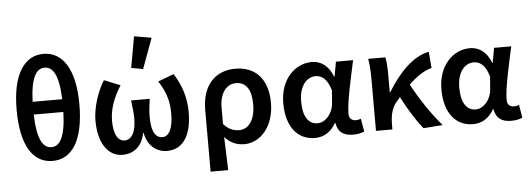

<svg xmlns="http://www.w3.org/2000/svg" viewBox="-57 -954 3593 1304"><g transform="rotate(-5 1739.5 -302.5)"><path d="M268 12C398 12 482 -105 482 -356C482 -596 398 -718 268 -718C138 -718 54 -597 54 -356C54 -105 138 12 268 12ZM268 -624C322 -624 363 -570 369 -400H167C173 -570 214 -624 268 -624ZM268 -82C214 -82 172 -135 167 -313H369C364 -135 322 -82 268 -82Z M745 12C821 12 879 -33 896 -123H900C916 -33 980 12 1048 12C1160 12 1217 -84 1217 -239C1217 -341 1186 -428 1137 -504L1029 -463C1081 -383 1098 -319 1098 -238C1098 -139 1070 -84 1025 -84C983 -84 950 -119 950 -227C950 -269 954 -298 961 -351H834C840 -298 845 -269 845 -227C845 -126 810 -84 767 -84C719 -84 693 -138 693 -223C693 -303 721 -380 772 -460L662 -504C615 -429 581 -322 581 -234C581 -81 647 12 745 12ZM934 -556 1010 -763 892 -783 854 -571Z M1330 178H1450C1447 99 1445 32 1442 -49C1481 -3 1529 12 1576 12C1680 12 1779 -85 1779 -253C1779 -410 1698 -504 1557 -504C1430 -504 1330 -421 1330 -242ZM1550 -86C1515 -86 1479 -95 1442 -137V-249C1442 -350 1491 -406 1553 -406C1625 -406 1658 -349 1658 -252C1658 -142 1609 -86 1550 -86Z M2056 12C2116 12 2165 -17 2200 -78H2203C2213 -14 2252 12 2317 12C2351 12 2377 5 2393 -3L2378 -91C2367 -87 2355 -84 2345 -84C2317 -84 2297 -99 2297 -132C2297 -213 2334 -371 2360 -492H2243L2225 -392H2222C2191 -472 2137 -504 2079 -504C1965 -504 1862 -406 1862 -241C1862 -80 1940 12 2056 12ZM2083 -86C2022 -86 1984 -138 1984 -242C1984 -354 2039 -406 2096 -406C2138 -406 2176 -380 2199 -300L2192 -212C2187 -143 2136 -86 2083 -86Z M2473 0H2585V-28C2585 -97 2597 -147 2630 -185C2639 -195 2647 -205 2655 -214C2700 -126 2752 -44 2796 10L2928 0C2859 -77 2780 -197 2729 -293C2786 -348 2834 -379 2886 -393L2877 -504C2766 -483 2668 -377 2593 -254H2589V-373C2589 -418 2587 -462 2580 -492H2463C2472 -443 2473 -387 2473 -348Z M3134 12C3194 12 3243 -17 3278 -78H3281C3291 -14 3330 12 3395 12C3429 12 3455 5 3471 -3L3456 -91C3445 -87 3433 -84 3423 -84C3395 -84 3375 -99 3375 -132C3375 -213 3412 -371 3438 -492H3321L3303 -392H3300C3269 -472 3215 -504 3157 -504C3043 -504 2940 -406 2940 -241C2940 -80 3018 12 3134 12ZM3161 -86C3100 -86 3062 -138 3062 -242C3062 -354 3117 -406 3174 -406C3216 -406 3254 -380 3277 -300L3270 -212C3265 -143 3214 -86 3161 -86Z"/></g></svg>

Font: Source Sans Pro Semibold
Style: Regular
Weight: 600
Designer: Paul D. Hunt
Foundry: Adobe Systems Incorporated
Version: Version 3.006;hotconv 1.0.111;makeotfexe 2.5.65597